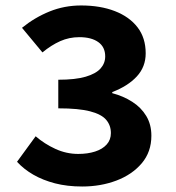

<svg xmlns="http://www.w3.org/2000/svg" viewBox="-20 -667 640 699"><path d="M279.2 12Q224.8 12 180.3 0.5Q135.9 -11.1 101.2 -31.1Q66.5 -51.2 42 -78L109.8 -170.9Q141.8 -143.2 181.7 -124.9Q221.6 -106.6 264.7 -106.6Q299.2 -106.6 326.2 -115.3Q353.2 -124 368.5 -141.1Q383.7 -158.1 383.7 -182.5Q383.7 -210.4 366.8 -230.5Q350 -250.7 308.4 -261.6Q266.9 -272.6 192.2 -272.6V-376.7Q254.5 -376.7 291.8 -387.7Q329 -398.6 346 -417.6Q363 -436.6 363 -461.7Q363 -495.7 337.9 -513.7Q312.7 -531.7 268.9 -531.7Q231.9 -531.7 199.4 -517.3Q167 -502.9 134.5 -476.2L60.1 -565.8Q106.6 -603.5 160.6 -625.3Q214.5 -647.1 275.5 -647.1Q345 -647.1 398 -626.6Q451 -606.1 480.7 -567.6Q510.4 -529 510.4 -472.8Q510.4 -423.6 478.1 -388.7Q445.8 -353.7 388.7 -331.8V-327.8Q428.8 -317.3 461.3 -296.5Q493.8 -275.8 512.4 -244.9Q531.1 -214 531.1 -172.9Q531.1 -113.8 496 -72.5Q460.9 -31.2 403.7 -9.6Q346.6 12 279.2 12Z"/></svg>

Font: Source Code Pro ExtraLight
Style: Regular
Weight: 200
Monospace: yes
Designer: Paul D. Hunt, Teo Tuominen
Foundry: Adobe
Version: Version 1.026;hotconv 1.1.0;makeotfexe 2.6.0